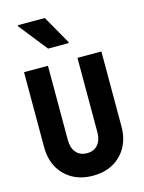

<svg xmlns="http://www.w3.org/2000/svg" viewBox="-147 -1093 894 1194"><g transform="rotate(-15 300.0 -495.5)"><path d="M51 -233V-716H205V-237Q205 -187 230.2 -157.5Q255.5 -128 300 -128Q345 -128 370 -157.5Q395 -187 395 -237V-716H549V-233Q549 -158.5 518 -102.2Q487 -46 431.2 -14.5Q375.5 17 300.2 17Q225 17 169 -14.5Q113 -46 82 -102.2Q51 -158.5 51 -233ZM233.5 -819 89 -1001.5V-1008H263L366.5 -826V-819Z"/></g></svg>

Font: Google Sans Code
Style: Regular
Weight: 400
Monospace: yes
Designer: Google Sans Code Authors
Foundry: Google LLC
Version: Version 6.000